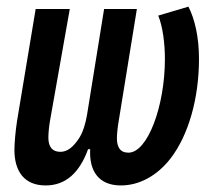

<svg xmlns="http://www.w3.org/2000/svg" viewBox="-20 -543 640 574"><path d="M116.5 11.4C176.5 11.4 217.7 -26.6 243.3 -96.9H249.6C246.1 -31.6 275.2 11.4 341.3 11.4C396.3 11.4 449.9 -17.4 490.4 -70C543 -138.5 574.9 -247.9 574.9 -367.2C574.9 -432.5 562.1 -486.5 543.3 -523.1L453.1 -496.4C466.3 -463.8 473 -414.4 473 -366.5C473 -226.2 421.5 -86.6 364 -86.6C338.8 -86.6 329.5 -103.7 329.5 -130C329.5 -141.7 331.7 -163.4 334.5 -179L389.2 -516H291.2L240.1 -199.2C236.2 -175.4 228 -146.7 215.6 -128.6C199.6 -104.8 182.5 -89.1 160.5 -89.1C136 -89.1 124.6 -104.4 124.6 -131.7C124.6 -145.6 126.8 -167.3 129.6 -182.5L188.6 -516H86.6L30.9 -181.1C26.3 -151.3 23.1 -114.3 23.1 -95.2C23.1 -31.2 52.2 11.4 116.5 11.4Z"/></svg>

Font: Margiela Mono Italic SmBold It
Style: Regular
Weight: 600
Designer: Mike Abbink, Paul van der Laan, Pieter van Rosmalen
Foundry: Bold Monday
Version: Version 2.003 2021